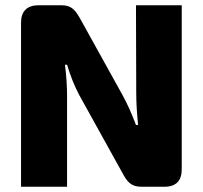

<svg xmlns="http://www.w3.org/2000/svg" viewBox="-20 -710 771 730"><path d="M671 -690H497L498 -356C498 -315 501 -276 505 -235H497C481 -277 463 -318 445 -350L287 -635C267 -671 253 -690 214 -690H126C83 -690 60 -667 60 -624V0H235V-346C235 -384 232 -425 227 -464H235C246 -426 263 -383 280 -351L444 -55C463 -19 478 0 517 0H606C649 0 671 -23 671 -66Z"/></svg>

Font: Exo 2 Extra Bold
Style: Regular
Weight: 800
Designer: Natanael Gama
Version: Version 1.001;PS 001.001;hotconv 1.0.88;makeotf.lib2.5.64775